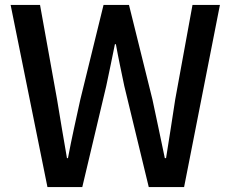

<svg xmlns="http://www.w3.org/2000/svg" viewBox="-20 -757 934 777"><path d="M172 0H313L410 -409C422 -467 434 -522 445 -578H449C459 -522 471 -467 483 -409L582 0H725L870 -737H759L689 -354C677 -276 665 -197 652 -117H647C630 -197 614 -276 597 -354L502 -737H399L305 -354C288 -276 270 -197 255 -117H251C237 -197 224 -275 211 -354L142 -737H23Z"/></svg>

Font: ChiuKong Gothic CL Medium
Style: Regular
Weight: 500
Designer: Ryoko NISHIZUKA 西塚涼子 (kana, bopomofo & ideographs); Paul D. Hunt (Latin, Greek & Cyrillic); Sandoll Communications 산돌커뮤니
Foundry: Adobe
Version: Version 1.300